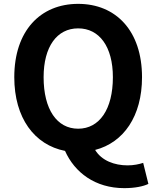

<svg xmlns="http://www.w3.org/2000/svg" viewBox="-20 -774 810 995"><path d="M385 -107C275 -107 206 -207 206 -374C206 -532 275 -627 385 -627C495 -627 565 -532 565 -374C565 -207 495 -107 385 -107ZM624 201C678 201 723 192 749 179L722 70C701 77 673 83 641 83C574 83 507 59 473 3C620 -35 716 -171 716 -374C716 -614 581 -754 385 -754C189 -754 54 -614 54 -374C54 -162 159 -23 317 8C367 120 473 201 624 201Z"/></svg>

Font: Noto Sans CJK TC
Style: Bold
Weight: 700
Designer: Ryoko NISHIZUKA 西塚涼子 (kana, bopomofo & ideographs); Paul D. Hunt (Latin, Greek & Cyrillic); Sandoll Communications 산돌커뮤니
Foundry: Adobe
Version: Version 2.004;hotconv 1.0.118;makeotfexe 2.5.65603